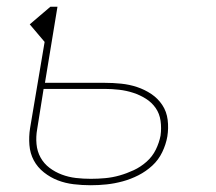

<svg xmlns="http://www.w3.org/2000/svg" viewBox="-20 -540 640 568"><path d="M248 8Q223 8 198 5Q173 2 151 -6.5Q129 -15 110 -30Q91 -45 80 -65.5Q69 -86 67 -111Q65 -136 69 -161L112 -416L68 -468L129 -520H150L113 -295H289Q314 -295 338.5 -292.5Q363 -290 385.5 -282.5Q408 -275 427.5 -262Q447 -249 460 -229.5Q473 -210 476 -185.5Q479 -161 475 -136Q471 -113 460 -90Q449 -67 430.5 -50Q412 -33 389.5 -21.5Q367 -10 343 -3.5Q319 3 295.5 5.5Q272 8 248 8ZM249 -11Q270 -11 291.5 -13Q313 -15 334 -21Q355 -27 375.5 -36.5Q396 -46 413.5 -61.5Q431 -77 441 -97.5Q451 -118 455 -139Q458 -161 455 -182.5Q452 -204 440.5 -220.5Q429 -237 411.5 -248Q394 -259 374 -265.5Q354 -272 332.5 -274.5Q311 -277 289 -277H109L90 -158Q86 -136 88 -114Q90 -92 100 -74Q110 -56 126.5 -43.5Q143 -31 163 -23.5Q183 -16 204.5 -13.5Q226 -11 249 -11Z"/></svg>

Font: Iosevka SS04 Thin Extended
Style: Italic
Weight: 100
Width: 7
Italic angle: -9°
Monospace: yes
Designer: Belleve Invis
Foundry: Belleve Invis
Version: Version 19.0.0; ttfautohint (v1.8.4)